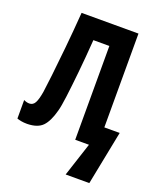

<svg xmlns="http://www.w3.org/2000/svg" viewBox="-165 -816 942 1129"><g transform="rotate(20 305.5 -251.5)"><path d="M503 -127H599L532 211H384L453 0H367V-587H267Q259 -475 249.5 -381.5Q240 -288 231.5 -222Q223 -156 215 -128Q196 -56 165 -24Q134 8 69 9Q48 9 32 6Q16 3 5 -1V-117Q23 -108 40 -108Q63 -108 75 -130Q87 -152 95 -201Q100 -234 108.5 -309Q117 -384 127.5 -488.5Q138 -593 147 -714H503Z"/></g></svg>

Font: Noto Sans ExtraCondensed
Style: Bold
Weight: 700
Width: 2
Designer: Monotype Design Team
Foundry: Monotype Imaging Inc.
Version: Version 2.013; ttfautohint (v1.8.4.7-5d5b)